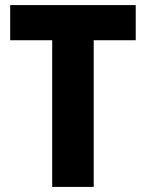

<svg xmlns="http://www.w3.org/2000/svg" viewBox="-20 -734 573 754"><path d="M348 0V-576H513V-714H20V-576H185V0Z"/></svg>

Font: Noto Sans Myanmar SemiCondensed ExtraBold
Style: Regular
Weight: 800
Width: 4
Designer: Monotype Design Team
Foundry: Monotype Imaging Inc.
Version: Version 2.107